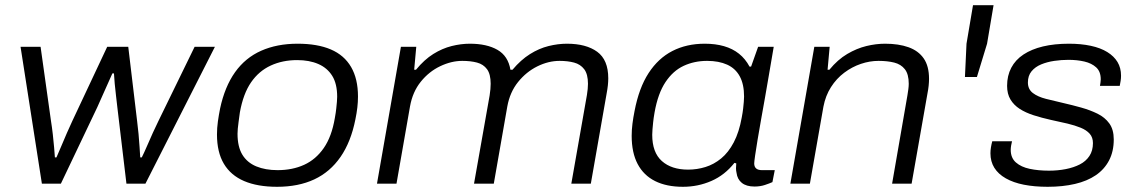

<svg xmlns="http://www.w3.org/2000/svg" viewBox="-20 -706 4367 738"><path d="M141 0 59 -526H136L176 -241Q180 -216 183 -189.5Q186 -163 188 -139.5Q190 -116 191 -101H197Q205 -119 215.5 -144Q226 -169 237 -194.5Q248 -220 258 -241L392 -526H473L507 -241Q510 -218 512.5 -191.5Q515 -165 516.5 -141Q518 -117 519 -101H525Q534 -119 545 -144.5Q556 -170 567.5 -195.5Q579 -221 589 -241L728 -526H806L539 0H466L431 -294Q429 -314 426 -337.5Q423 -361 421 -384Q419 -407 418 -424H412Q404 -406 393.5 -382.5Q383 -359 372.5 -335.5Q362 -312 354 -294L214 0Z M1045 12Q970 12 918.5 -10Q867 -32 840.5 -76.5Q814 -121 814 -189Q814 -214 817.5 -239Q821 -264 826 -289Q844 -373 883.5 -428.5Q923 -484 984 -511Q1045 -538 1124 -538Q1200 -538 1251.5 -516Q1303 -494 1329.5 -448.5Q1356 -403 1356 -335Q1356 -314 1353.5 -292.5Q1351 -271 1346 -247Q1329 -161 1289 -103Q1249 -45 1188 -16.5Q1127 12 1045 12ZM1047 -52Q1104 -52 1149 -72.5Q1194 -93 1224.5 -137Q1255 -181 1267 -252Q1271 -274 1272.5 -289Q1274 -304 1275 -314.5Q1276 -325 1276 -334Q1276 -384 1257 -414.5Q1238 -445 1203.5 -460Q1169 -475 1122 -475Q1066 -475 1020.5 -454Q975 -433 945 -389.5Q915 -346 902 -274Q899 -252 897 -237Q895 -222 894 -211.5Q893 -201 893 -192Q893 -142 911.5 -111.5Q930 -81 965 -66.5Q1000 -52 1047 -52Z M1429 0 1521 -526H1580L1572 -438H1579Q1611 -477 1645.5 -498.5Q1680 -520 1716 -529Q1752 -538 1786 -538Q1851 -538 1892 -514.5Q1933 -491 1942 -438H1950Q1982 -476 2017 -498Q2052 -520 2088.5 -529Q2125 -538 2159 -538Q2233 -538 2275.5 -507Q2318 -476 2318 -405Q2318 -392 2316.5 -378Q2315 -364 2312 -348L2251 0H2176L2236 -341Q2238 -353 2239 -364Q2240 -375 2240 -384Q2240 -421 2225.5 -440Q2211 -459 2186.5 -465.5Q2162 -472 2131 -472Q2088 -472 2045.5 -451Q2003 -430 1971.5 -391Q1940 -352 1930 -297L1878 0H1802L1862 -339Q1864 -352 1865 -363Q1866 -374 1866 -384Q1866 -421 1852 -440Q1838 -459 1813.5 -465.5Q1789 -472 1757 -472Q1715 -472 1672 -451.5Q1629 -431 1597.5 -392Q1566 -353 1556 -297L1504 0Z M2605 12Q2542 12 2498 -10Q2454 -32 2431 -75.5Q2408 -119 2408 -184Q2408 -207 2411 -230.5Q2414 -254 2419 -279Q2436 -368 2473 -425Q2510 -482 2564.5 -510Q2619 -538 2689 -538Q2730 -538 2763 -528.5Q2796 -519 2820.5 -499.5Q2845 -480 2861 -450H2867L2894 -526H2954L2934 -409Q2928 -373 2920.5 -331Q2913 -289 2905.5 -247Q2898 -205 2892 -169Q2886 -133 2882.5 -108.5Q2879 -84 2879 -78Q2879 -65 2886.5 -58.5Q2894 -52 2909 -52H2958L2949 -6Q2938 -1 2920 5Q2902 11 2880 11Q2849 11 2831.5 -3Q2814 -17 2811 -42Q2809 -50 2809 -59Q2809 -68 2810 -78L2803 -80Q2766 -33 2714.5 -10.5Q2663 12 2605 12ZM2625 -54Q2659 -54 2691.5 -64Q2724 -74 2752 -97Q2780 -120 2800.5 -159Q2821 -198 2831 -254Q2835 -275 2836.5 -289Q2838 -303 2839 -314.5Q2840 -326 2840 -335Q2840 -382 2823.5 -412.5Q2807 -443 2775 -457.5Q2743 -472 2698 -472Q2649 -472 2608 -453Q2567 -434 2538 -390.5Q2509 -347 2496 -274Q2492 -251 2490.5 -235.5Q2489 -220 2488 -209Q2487 -198 2487 -188Q2487 -120 2524 -87Q2561 -54 2625 -54Z M3018 0 3110 -526H3169L3161 -438H3168Q3200 -477 3236.5 -498.5Q3273 -520 3310 -529Q3347 -538 3382 -538Q3434 -538 3472 -524.5Q3510 -511 3530.5 -481.5Q3551 -452 3551 -403Q3551 -391 3549.5 -376.5Q3548 -362 3545 -347L3484 0H3409L3468 -340Q3470 -352 3471.5 -363.5Q3473 -375 3473 -384Q3473 -421 3458 -440Q3443 -459 3417 -465.5Q3391 -472 3357 -472Q3323 -472 3289 -460.5Q3255 -449 3225 -426.5Q3195 -404 3174 -371Q3153 -338 3145 -296L3093 0Z M3689 -410 3695 -538 3720 -686H3799L3774 -538L3735 -410Z M4007 12Q3956 12 3915.5 4Q3875 -4 3846 -20.5Q3817 -37 3802 -61Q3787 -85 3787 -117Q3787 -128 3789 -140Q3791 -152 3794 -163H3870Q3868 -156 3866.5 -146.5Q3865 -137 3865 -130Q3865 -99 3885 -81.5Q3905 -64 3938 -57Q3971 -50 4012 -50Q4046 -50 4076.5 -56Q4107 -62 4130.5 -74Q4154 -86 4167.5 -106.5Q4181 -127 4181 -156Q4181 -178 4168.5 -192Q4156 -206 4134 -215Q4112 -224 4083 -231Q4054 -238 4020 -245Q3984 -253 3953 -263Q3922 -273 3899.5 -287.5Q3877 -302 3864 -323.5Q3851 -345 3851 -376Q3851 -415 3867 -445.5Q3883 -476 3914 -496.5Q3945 -517 3989 -527.5Q4033 -538 4089 -538Q4135 -538 4172.5 -530Q4210 -522 4236 -506Q4262 -490 4275.5 -467.5Q4289 -445 4289 -415Q4289 -405 4287.5 -395.5Q4286 -386 4284 -376H4208Q4209 -383 4210 -389Q4211 -395 4211 -401Q4211 -431 4193.5 -447Q4176 -463 4148 -469.5Q4120 -476 4087 -476Q4060 -476 4032.5 -472Q4005 -468 3982 -458.5Q3959 -449 3945 -432Q3931 -415 3931 -389Q3931 -363 3950 -348.5Q3969 -334 4000.5 -326Q4032 -318 4067 -310Q4102 -302 4136 -292.5Q4170 -283 4198.5 -269Q4227 -255 4244 -231.5Q4261 -208 4261 -170Q4261 -124 4243 -89.5Q4225 -55 4192 -32.5Q4159 -10 4112 1Q4065 12 4007 12Z"/></svg>

Font: Archivo SemiExpanded Light
Style: Italic
Weight: 300
Width: 6
Italic angle: -10°
Designer: Hector Gatti
Foundry: Omnibus-Type
Version: Version 2.001